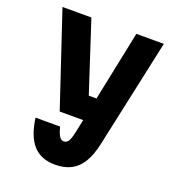

<svg xmlns="http://www.w3.org/2000/svg" viewBox="-146 -912 942 1043"><g transform="rotate(20 325.0 -390.5)"><path d="M203 -800 335 -396H456L421 -261H216L36 -800ZM463 -800H622L486 -170Q472 -105 446.5 -63Q421 -21 382.5 -1Q344 19 290 19Q209 19 163.5 -31Q118 -81 104 -185H246Q256 -146 266.5 -131Q277 -116 292 -116Q309 -116 319 -133Q329 -150 338 -195Z"/></g></svg>

Font: Martian Mono SemiCondensed
Style: Bold
Weight: 700
Width: 4
Designer: Roman Shamin
Foundry: Evil Martians
Version: Version 1.000